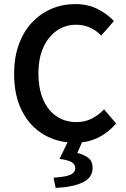

<svg xmlns="http://www.w3.org/2000/svg" viewBox="-20 -686 616 939"><path d="M346 12Q263 12 195.5 -27Q128 -66 88.5 -141.5Q49 -217 49 -325Q49 -405 72 -468.5Q95 -532 136.5 -576Q178 -620 232 -643Q286 -666 348 -666Q410 -666 458 -641.5Q506 -617 537 -583L475 -512Q450 -538 419.5 -551.5Q389 -565 351 -565Q299 -565 257.5 -536Q216 -507 192 -454Q168 -401 168 -328Q168 -253 191 -199.5Q214 -146 256 -117.5Q298 -89 354 -89Q396 -89 429 -106Q462 -123 489 -151L548 -82Q508 -36 458 -12Q408 12 346 12ZM252 233 242 183Q303 179 325.5 168Q348 157 348 136Q348 118 331.5 107.5Q315 97 271 91L317 -3H387L358 62Q394 71 413.5 87.5Q433 104 433 135Q433 182 385.5 205.5Q338 229 252 233Z"/></svg>

Font: Source Sans 3 ExtraLight SemiBold
Style: Regular
Weight: 600
Version: Version 3.052;hotconv 1.1.0;makeotfexe 2.6.0